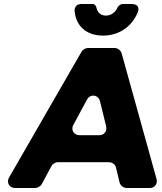

<svg xmlns="http://www.w3.org/2000/svg" viewBox="-20 -940 810 960"><path d="M495 -762C575 -762 640 -807 669 -879C679 -904 666 -920 639 -920H591C584 -920 571 -910 568 -903C557 -878 535 -862 509 -862C484 -862 467 -878 462 -903C461 -910 452 -920 445 -920H386C365 -920 352 -906 353 -886C359 -809 413 -762 495 -762ZM560 -102 578 -27C582 -12 598 0 613 0H729C753 0 769 -21 763 -44L588 -674C584 -688 568 -700 554 -700H418C408 -700 393 -691 388 -682L25 -52C11 -27 27 0 56 0H157C167 0 183 -9 188 -18L238 -111C242 -120 258 -129 268 -129H526C541 -129 557 -117 560 -102ZM477 -264H378C349 -264 333 -291 347 -316L415 -442C431 -472 472 -467 480 -434L511 -307C516 -284 500 -264 477 -264Z"/></svg>

Font: Trueno
Style: RoundBdIt
Weight: 700
Designer: Julieta Ulanovsky, Jasper
Foundry: Julieta Ulanovsky, Cannot Into Space Fonts
Version: Version 3.001